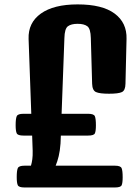

<svg xmlns="http://www.w3.org/2000/svg" viewBox="-20 -848 633 869"><path d="M90.8 0.5Q65.4 0.5 60.5 -9.8Q55.7 -20 55.7 -46.4Q55.7 -75.7 60.5 -86.9Q65.4 -98.1 90.8 -98.1H120.1Q124 -110.8 126.2 -127Q128.4 -143.1 127.9 -165.5L125.5 -234.4H85.9Q60.5 -234.4 55.7 -244.6Q50.8 -254.9 50.8 -281.2Q50.8 -311 55.7 -322Q60.5 -333 85.9 -333H121.6L109.4 -671.9Q106.9 -745.1 165 -786.6Q223.1 -828.1 331.5 -828.1Q442.9 -828.1 498.8 -786.6Q554.7 -745.1 552.7 -671.9L547.9 -468.8Q547.4 -439 532 -431.4Q516.6 -423.8 473.6 -423.8Q430.7 -423.8 414.3 -431.4Q397.9 -439 397 -468.8L391.1 -675.8Q390.1 -718.3 375.2 -729.2Q360.4 -740.2 331.5 -740.2Q302.2 -740.2 287.4 -729.2Q272.5 -718.3 271.5 -675.8L258.8 -333H378.9Q404.8 -333 409.4 -321.8Q414.1 -310.5 414.1 -280.8Q414.1 -254.4 409.4 -244.4Q404.8 -234.4 378.9 -234.4H255.4L253.9 -198.2Q251.5 -165 245.6 -140.9Q239.7 -116.7 231.9 -98.1H500Q525.9 -98.1 530.5 -86.7Q535.2 -75.2 535.2 -45.9Q535.2 -19.5 530.5 -9.5Q525.9 0.5 500 0.5Z"/></svg>

Font: Denk One
Style: Regular
Weight: 400
Designer: Irina Smirnova, Eben Sorkin
Foundry: Sorkin Type Co.f
Version: Version 1.004; ttfautohint (v1.8.4.7-5d5b);gftools[0.9.23]